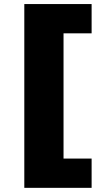

<svg xmlns="http://www.w3.org/2000/svg" viewBox="-20 -747 480 932"><path d="M424.7 -727.3V-585.2H288.4V22.7H424.7V164.8H98V-727.3Z"/></svg>

Font: Inter P Black
Style: Regular
Weight: 900
Designer: Rasmus Andersson
Foundry: rsms
Version: Version 3.018;git-588b23468